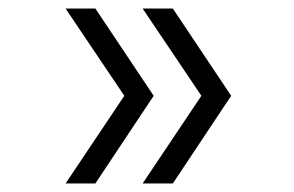

<svg xmlns="http://www.w3.org/2000/svg" viewBox="-20 -496 690 451"><path d="M386 -65H315L453 -271L315 -476H386L523 -271ZM204 -65H134L272 -271L134 -476H204L341 -271Z"/></svg>

Font: Azeret Mono Thin ExtraLight
Style: Regular
Weight: 250
Version: Version 1.002